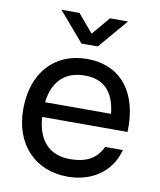

<svg xmlns="http://www.w3.org/2000/svg" viewBox="-86 -833 763 917"><g transform="rotate(10 295.0 -375.0)"><path d="M304 15C417.5 15 513.5 -44 542.5 -156H457C426 -90.5 371.5 -69.5 300 -69.5C200.5 -69.5 142.5 -133 135.5 -245H549.5C557.5 -437 462.5 -555 300 -555C143 -555 40 -443.5 40 -266.5C40 -97.5 144.5 15 304 15ZM137 -316.5C149.5 -419 206 -475 303 -475C394.5 -475 446 -422.5 457 -316.5ZM137.5 -765 259.5 -622.5H338.5L460.5 -765H373L299 -677.5L225 -765Z"/></g></svg>

Font: Eudonet Medium
Style: Regular
Weight: 500
Designer: Mikhail Sharanda
Foundry: Mikhail Sharanda
Version: Version 4.503;Glyphs 3.1.2 (3151)